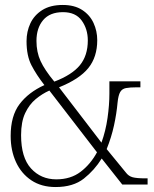

<svg xmlns="http://www.w3.org/2000/svg" viewBox="-20 -744 620 774"><path d="M204 10Q147 10 106.5 -17Q66 -44 44.5 -90.5Q23 -137 23 -196Q23 -277 59 -324.5Q95 -372 159 -401Q127 -442 107 -480.5Q87 -519 87 -578Q87 -617 102.5 -650Q118 -683 150.5 -703.5Q183 -724 233 -724Q280 -724 311 -704Q342 -684 357 -651.5Q372 -619 372 -582Q372 -514 336 -469.5Q300 -425 218 -392L389 -169Q406 -216 413.5 -268.5Q421 -321 421 -367V-416H546V-392H531Q504 -392 488 -389Q472 -386 464.5 -373Q457 -360 454 -331Q450 -286 439.5 -238Q429 -190 410 -143L487 -49Q498 -34 514.5 -29.5Q531 -25 566 -25H575V0H473L390 -105Q361 -58 318 -24Q275 10 204 10ZM199 -415Q270 -442 302 -481Q334 -520 334 -581Q334 -627 309.5 -661Q285 -695 234 -695Q181 -695 154 -663Q127 -631 127 -579Q127 -534 143.5 -498Q160 -462 199 -415ZM207 -21Q265 -21 305 -51.5Q345 -82 371 -130L179 -379Q150 -366 124 -344.5Q98 -323 81.5 -288Q65 -253 65 -199Q65 -109 105 -65Q145 -21 207 -21Z"/></svg>

Font: Noto Serif Lao Condensed ExtraLight
Style: Regular
Weight: 200
Width: 3
Designer: Monotype Design Team
Foundry: Monotype Imaging Inc.
Version: Version 2.003; ttfautohint (v1.8.4.7-5d5b)